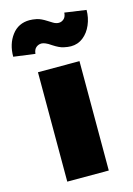

<svg xmlns="http://www.w3.org/2000/svg" viewBox="-153 -845 630 907"><g transform="rotate(-15 162.0 -391.5)"><path d="M60 0V-535H263V0ZM243 -613Q228 -613 207.5 -617.5Q187 -622 158 -641Q141 -653 129.5 -657.5Q118 -662 111 -662Q96 -662 84.5 -652.5Q73 -643 71 -622L-34 -636Q-34 -698 -2 -740.5Q30 -783 85 -783Q100 -783 119.5 -779Q139 -775 167 -757Q176 -751 189.5 -743Q203 -735 216 -735Q230 -735 241 -745Q252 -755 253 -775L358 -760Q358 -722 343.5 -688Q329 -654 303 -633.5Q277 -613 243 -613Z"/></g></svg>

Font: Lexend Black
Style: Regular
Weight: 900
Designer: Bonnie Shaver-Troup, Thomas Jockin
Foundry: Lexend
Version: Version 1.007; ttfautohint (v1.8.3)